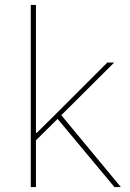

<svg xmlns="http://www.w3.org/2000/svg" viewBox="-20 -760 530 780"><path d="M105 -740H126V-220H129L209 -299L416 -506H444L229 -292L471 0H445L214 -277L126 -190V0H105Z"/></svg>

Font: IBM Plex Sans Hebrew Thin
Style: Regular
Weight: 100
Designer: Mike Abbink, Paul van der Laan, Pieter van Rosmalen, Yanek Iontef
Foundry: Bold Monday
Version: Version 1.2